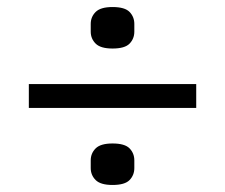

<svg xmlns="http://www.w3.org/2000/svg" viewBox="-20 -578 640 546"><path d="M300 -440Q266 -440 252 -454Q238 -468 238 -488V-510Q238 -530 252 -544Q266 -558 300 -558Q335 -558 348.5 -544Q362 -530 362 -510V-488Q362 -468 348.5 -454Q335 -440 300 -440ZM62 -271V-339H538V-271ZM300 -52Q266 -52 252 -66Q238 -80 238 -100V-122Q238 -142 252 -156Q266 -170 300 -170Q335 -170 348.5 -156Q362 -142 362 -122V-100Q362 -80 348.5 -66Q335 -52 300 -52Z"/></svg>

Font: Lilex Nerd Font
Style: Regular
Weight: 400
Designer: Mike Abbink, Paul van der Laan, Pieter van Rosmalen, Mikhael Khrustik
Foundry: Mikhael Khrustik
Version: Version 2.400; ttfautohint (v1.8.4.7-5d5b);Nerd Fonts 3.3.0